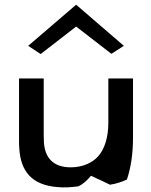

<svg xmlns="http://www.w3.org/2000/svg" viewBox="-20 -797 644 817"><path d="M100 -602 153 -567 304 -684 454 -568 507 -602 304 -777ZM448 -11C474 -15 499 -23 520 -33C537 -83 546 -143 546 -213V-463H441V-274C441 -215 426 -163 397 -131C373 -105 333 -85 281 -85C207 -85 172 -125 167 -189C166 -206 166 -225 166 -243V-463H61V-203C61 -190 61 -178 62 -166C68 -66 117 -10 223 -1C253 2 281 0 313 -4C335 -14 352 -31 367 -49C397 -36 427 -21 448 -11Z"/></svg>

Font: Bluebird
Style: LiExt
Weight: 300
Designer: Jasper
Foundry: Cannot Into Space Fonts
Version: Version 0.98